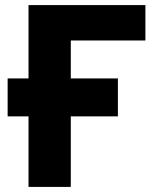

<svg xmlns="http://www.w3.org/2000/svg" viewBox="-20 -734 640 754"><path d="M443 -277V-426H258V-575H551V-714H92V-426H10V-277H92V0H258V-277Z"/></svg>

Font: Noto Sans Mono UI ExtraBold
Style: Regular
Weight: 800
Designer: Monotype Design team
Foundry: Monotype Imaging Inc.
Version: 1.000